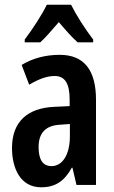

<svg xmlns="http://www.w3.org/2000/svg" viewBox="-20 -786 486 816"><path d="M282 -766H179C160 -726 118 -661 85 -618V-606H151C173 -625 200 -658 230 -692C259 -658 285 -628 310 -606H376V-618C340 -665 304 -722 282 -766ZM234 -553C173 -553 118 -538 72 -510L104 -426C146 -451 181 -463 212 -463C257 -463 276 -430 276 -362V-335L211 -332C96 -327 31 -268 31 -157C31 -70 67 10 155 10C216 10 254 -17 285 -73H288L305 0H388V-362C388 -487 338 -553 234 -553ZM236 -256 277 -259V-207C277 -128 245 -80 199 -80C163 -80 144 -106 144 -161C144 -221 174 -253 236 -256Z"/></svg>

Font: Noto Sans Armenian ExtraCondensed SemiBold
Style: Regular
Weight: 600
Width: 2
Designer: Monotype Design Team
Foundry: Monotype Imaging Inc.
Version: Version 2.008